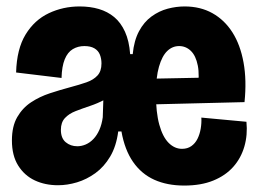

<svg xmlns="http://www.w3.org/2000/svg" viewBox="-20 -562 806 596"><path d="M160 13Q120 13 88 -2Q56 -17 36.5 -48Q17 -79 17 -126Q17 -170 33.5 -198.5Q50 -227 76.5 -244.5Q103 -262 135 -272.5Q167 -283 197 -291Q227 -299 248.5 -306.5Q270 -314 282.5 -327.5Q295 -341 295 -365Q295 -380 290 -392.5Q285 -405 273 -412Q261 -419 242 -419Q222 -419 206 -409.5Q190 -400 181 -378Q172 -356 171 -320L30 -337Q32 -410 59.5 -455Q87 -500 131.5 -521Q176 -542 227 -542Q260 -542 287 -534Q314 -526 334.5 -509Q355 -492 368 -463.5Q381 -435 384 -394H392Q396 -436 411.5 -465Q427 -494 450.5 -511Q474 -528 500.5 -535Q527 -542 553 -542Q602 -542 639.5 -521Q677 -500 701.5 -461.5Q726 -423 736 -368Q746 -313 739 -245L414 -237V-317L664 -322L593 -282Q600 -328 594 -358.5Q588 -389 572.5 -404Q557 -419 536 -419Q515 -419 499 -403.5Q483 -388 473.5 -355Q464 -322 464 -271Q464 -213 474.5 -175Q485 -137 503.5 -118.5Q522 -100 545 -100Q562 -100 574 -108.5Q586 -117 593 -131Q600 -145 603 -162.5Q606 -180 605 -197L745 -184Q749 -143 738.5 -107Q728 -71 704 -44Q680 -17 642 -1.5Q604 14 552 14Q499 14 459 -4Q419 -22 393 -59.5Q367 -97 357 -154H347Q341 -108 322 -76Q303 -44 276 -24.5Q249 -5 219 4Q189 13 160 13ZM220 -108Q233 -108 246 -113.5Q259 -119 270 -130.5Q281 -142 288.5 -159Q296 -176 299 -198L303 -321L344 -286Q328 -265 305.5 -253Q283 -241 259 -233Q235 -225 214.5 -217Q194 -209 181.5 -195.5Q169 -182 169 -159Q169 -133 184 -120.5Q199 -108 220 -108Z"/></svg>

Font: Bricolage Grotesque 72pt SemiCondensed ExtraBold
Style: Regular
Weight: 800
Width: 4
Designer: Mathieu Triay
Foundry: Atelier Triay
Version: Version 1.001;gftools[0.9.33.dev8+g029e19f]